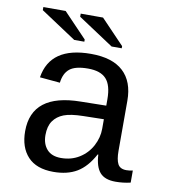

<svg xmlns="http://www.w3.org/2000/svg" viewBox="-81 -777 762 857"><g transform="rotate(10 300.0 -348.5)"><path d="M537.6 -54.2Q550.3 -54.2 566.4 -57.6V-2.9Q533.2 4.9 498.5 4.9Q449.7 4.9 427.5 -20.8Q405.3 -46.4 402.3 -101.1H399.4Q367.7 -42 324.5 -16.1Q281.2 9.8 217.8 9.8Q140.6 9.8 101.6 -32.2Q62.5 -74.2 62.5 -147.5Q62.5 -317.9 284.2 -320.3L399.4 -322.3V-351.1Q399.4 -415 373.5 -443.1Q347.7 -471.2 291 -471.2Q233.4 -471.2 208 -450.7Q182.6 -430.2 177.7 -387.2L85.9 -395.5Q108.4 -538.1 292.5 -538.1Q390.1 -538.1 439.2 -492.4Q488.3 -446.8 488.3 -360.4V-132.8Q488.3 -93.8 498.5 -74Q508.8 -54.2 537.6 -54.2ZM240.2 -57.1Q287.1 -57.1 323.2 -79.6Q359.4 -102.1 379.4 -139.6Q399.4 -177.2 399.4 -217.3V-260.7L306.6 -258.8Q249 -257.8 218.8 -246.1Q188.5 -234.4 171.6 -210.2Q154.8 -186 154.8 -146Q154.8 -106 176.5 -81.5Q198.2 -57.1 240.2 -57.1ZM377 -586.4 215.8 -692.9V-707H316.9L422.9 -596.2V-586.4ZM207.5 -586.4 46.4 -692.9V-707H147.5L253.4 -596.2V-586.4Z"/></g></svg>

Font: Courier New
Style: Regular
Weight: 400
Designer: Steve Matteson
Foundry: Ascender Corporation
Version: Version 2.00.3